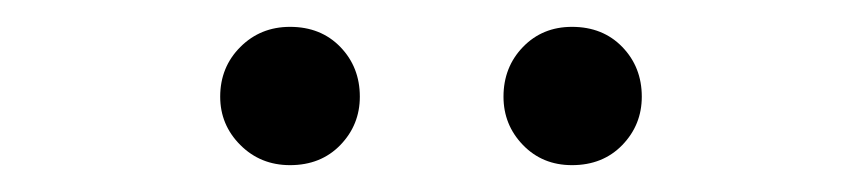

<svg xmlns="http://www.w3.org/2000/svg" viewBox="-20 -781 642 143"><path d="M196 -658Q174 -658 159 -673Q144 -688 144 -709Q144 -731 159 -746Q174 -761 196 -761Q219 -761 233.5 -746Q248 -731 248 -709Q248 -688 233.5 -673Q219 -658 196 -658ZM406 -658Q384 -658 369.5 -673Q355 -688 355 -709Q355 -731 369.5 -746Q384 -761 406 -761Q429 -761 443.5 -746Q458 -731 458 -709Q458 -688 443.5 -673Q429 -658 406 -658Z"/></svg>

Font: Source Han Sans SC Normal
Style: Regular
Weight: 350
Designer: Ryoko NISHIZUKA 西塚涼子 (kana, bopomofo & ideographs); Paul D. Hunt (Latin, Greek & Cyrillic); Sandoll Communications 산돌커뮤니
Foundry: Adobe
Version: Version 2.004;hotconv 1.0.118;makeotfexe 2.5.65603